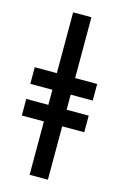

<svg xmlns="http://www.w3.org/2000/svg" viewBox="-110 -743 498 792"><g transform="rotate(15 139.5 -347.0)"><path d="M272.9 -228H178.7V0H100.6V-228H6.3V-298.8H100.6V-363.3H6.3V-434.1H100.6V-693.8H178.7V-434.1H272.9V-363.3H178.7V-298.8H272.9Z"/></g></svg>

Font: Tinos
Style: Bold
Weight: 700
Designer: Steve Matteson
Foundry: Monotype Imaging Inc.
Version: Version 1.23